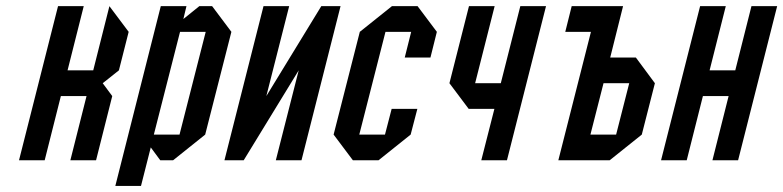

<svg xmlns="http://www.w3.org/2000/svg" viewBox="-20 -520 2542 623"><path d="M125 0H41.7L168.3 -500H251.7L199.2 -291.7H282.5L335 -500L397.5 -416.7L365.8 -291.7L313.3 -250L344.2 -208.3L291.7 0H208.3L260.8 -208.3H177.5Z M564.2 -416.7 479.2 -83.3H562.5L647.5 -416.7ZM501.7 -500H585L575 -458.3L626.7 -500H668.3L730.8 -416.7L645.8 -83.3L541.7 0H500L469.2 -41.7L437.5 83.3H354.2Z M949.2 -291.7 770.8 0H708.3L835 -500H918.3L844.2 -208.3L1022.5 -500H1085L958.3 0H875Z M1229.2 -83.3 1250.8 -166.7H1334.2L1312.5 -83.3L1208.3 0H1125L1062.5 -83.3L1147.5 -416.7L1251.7 -500H1335L1397.5 -416.7L1376.7 -333.3H1293.3L1314.2 -416.7H1230.8L1145.8 -83.3Z M1625 0H1541.7L1584.2 -166.7H1500.8L1438.3 -250L1501.7 -500H1585L1521.7 -250H1605L1668.3 -500H1751.7Z M1791.7 0 1897.5 -416.7H1814.2L1835 -500H2001.7L1960 -333.3H2043.3L2105 -250L2062.5 -83.3L1958.3 0ZM1895.8 -83.3H1979.2L2021.7 -250H1938.3Z M2375 0H2291.7L2344.2 -208.3H2260.8L2208.3 0H2125L2251.7 -500H2335L2282.5 -291.7H2365.8L2418.3 -500H2501.7Z"/></svg>

Font: Yulong
Style: Italic
Weight: 400
Italic angle: -14.25°
Designer: GGBotNet
Foundry: f0n7.com
Version: 1.00